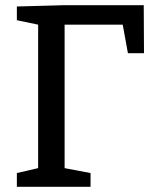

<svg xmlns="http://www.w3.org/2000/svg" viewBox="-20 -720 601 740"><path d="M473 -515 453 -625H229V-72L329 -53V0H45V-53L127 -72V-625L45 -642V-695L227 -700H534L535 -515Z"/></svg>

Font: Bitter Pro Medium
Style: Regular
Weight: 500
Designer: Sol Matas, and Bitter project Authors
Foundry: Sol Matas
Version: Version 1.010